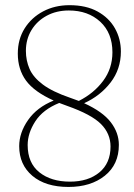

<svg xmlns="http://www.w3.org/2000/svg" viewBox="-20 -730 532 760"><path d="M251 10Q160.5 10 108.2 -34Q56 -78 56 -151.5Q56 -204.5 91.2 -255Q126.5 -305.5 192.5 -332Q115.5 -366.5 83 -411Q50.5 -455.5 50.5 -518Q50.5 -574.5 77.5 -617.5Q104.5 -660.5 150.8 -685Q197 -709.5 255 -709.5Q321 -709.5 366.2 -684.5Q411.5 -659.5 435 -617.8Q458.5 -576 458.5 -526Q458.5 -456.5 417.8 -403.5Q377 -350.5 313 -321.5Q386.5 -288 418.5 -246.2Q450.5 -204.5 450.5 -156.5Q450.5 -79 395 -34.5Q339.5 10 251 10ZM257.5 -343Q275.5 -337 292 -330.5Q351.5 -360.5 388.2 -409.8Q425 -459 425 -523Q425 -599.5 376.8 -644Q328.5 -688.5 252.5 -688.5Q203.5 -688.5 165 -667.8Q126.5 -647 104.5 -610.8Q82.5 -574.5 82.5 -528.5Q82.5 -490.5 97 -457.2Q111.5 -424 149.5 -395.5Q187.5 -367 257.5 -343ZM89.5 -156Q89.5 -85 135.8 -48Q182 -11 257 -11Q329 -11 373.2 -47.5Q417.5 -84 417.5 -150Q417.5 -201 379.8 -239Q342 -277 245.5 -311Q229 -316.5 214.5 -322.5Q150 -296.5 119.8 -249.8Q89.5 -203 89.5 -156Z"/></svg>

Font: Fraunces 72pt S050 Thin
Style: Regular
Weight: 100
Version: Version 1.000; ttfautohint (v1.8.3)